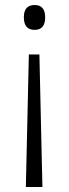

<svg xmlns="http://www.w3.org/2000/svg" viewBox="-20 -624 274 765"><path d="M160 -555Q160 -505 118 -505Q75 -505 75 -555Q75 -604 118 -604Q160 -604 160 -555ZM95 -407H137L149 121H83Z"/></svg>

Font: Noto Sans Malayalam UI SemiCondensed Light
Style: Regular
Weight: 300
Width: 4
Designer: Jelle Bosma - Monotype Design Team
Foundry: Monotype Imaging Inc.
Version: Version 2.104; ttfautohint (v1.8.4.7-5d5b)